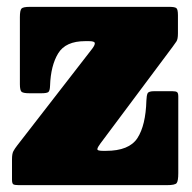

<svg xmlns="http://www.w3.org/2000/svg" viewBox="-20 -540 559 560"><path d="M228.5 -420Q171.5 -420 149.8 -384.5Q128 -349 126 -290Q125.5 -275 121 -271.5Q116.5 -268 100.5 -268H66Q48.5 -268 43.2 -272Q38 -276 38 -294.5V-490Q38 -509.5 42.5 -514.8Q47 -520 67 -520H474Q490 -520 494.5 -516.2Q499 -512.5 499 -495.5V-442.5Q499 -425.5 494.5 -419Q490 -412.5 483.5 -403.5L272.5 -121Q265 -111 264 -105.5Q263 -100 280 -100H289Q356.5 -100 380.8 -137.2Q405 -174.5 407 -247Q407.5 -261.5 410.5 -267.8Q413.5 -274 429.5 -274H483Q493 -274 496.5 -271.2Q500 -268.5 500 -258.5V-35Q500 -12 495.2 -6Q490.5 0 467 0H35Q23.5 0 19.2 -2.2Q15 -4.5 15 -16V-75.5Q15 -91.5 19 -99Q23 -106.5 30 -115.5L249 -398Q257 -408.5 256.5 -414.2Q256 -420 239.5 -420Z"/></svg>

Font: Besley* Narrow Fatface
Style: Regular
Weight: 900
Width: 4
Designer: Owen Earl
Foundry: indestructible type*
Version: Version 3.000; ttfautohint (v1.8.3)